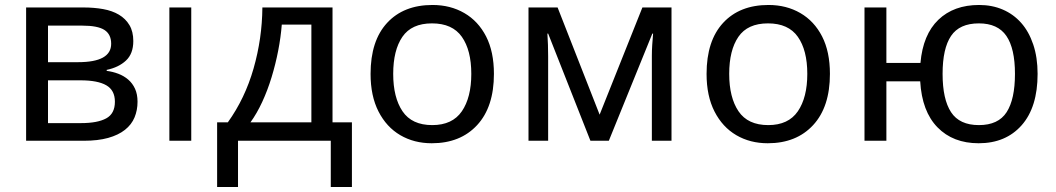

<svg xmlns="http://www.w3.org/2000/svg" viewBox="-20 -566 4247 772"><path d="M315 -536Q358 -536 394.5 -529.5Q431 -523 458 -507Q485 -491 500.5 -465Q516 -439 516 -401Q516 -350 486.5 -322.5Q457 -295 409 -285V-281Q433 -278 455.5 -269.5Q478 -261 495.5 -246Q513 -231 523 -209Q533 -187 533 -157Q533 -123 521 -94Q509 -65 482.5 -44Q456 -23 415 -11.5Q374 0 316 0H85V-536ZM173 -243V-71H306Q372 -71 407 -90Q442 -109 442 -157Q442 -203 407.5 -223Q373 -243 304 -243ZM173 -463V-316H294Q427 -316 427 -390Q427 -428 400 -445.5Q373 -463 310 -463Z M749 0H661V-536H749Z M853 -74H896Q965 -170 999.5 -290.5Q1034 -411 1035 -536H1317V-74H1395V186H1310V0H937V186H853ZM1232 -74V-467H1113Q1109 -416 1098.5 -362Q1088 -308 1072 -255.5Q1056 -203 1034.5 -156.5Q1013 -110 987 -74Z M1966 -269Q1966 -136 1898.5 -63Q1831 10 1716 10Q1645 10 1589.5 -22.5Q1534 -55 1502 -117.5Q1470 -180 1470 -269Q1470 -402 1536.5 -474Q1603 -546 1719 -546Q1791 -546 1847 -513.5Q1903 -481 1934.5 -419.5Q1966 -358 1966 -269ZM1561 -269Q1561 -174 1598.5 -118.5Q1636 -63 1718 -63Q1799 -63 1837 -118.5Q1875 -174 1875 -269Q1875 -364 1837 -418Q1799 -472 1717 -472Q1635 -472 1598 -418Q1561 -364 1561 -269Z M2105 0V-536H2222L2391 -105L2563 -536H2680V0H2601V-342Q2601 -363 2602.5 -385.5Q2604 -408 2606 -431H2603L2428 0H2354L2184 -431H2181Q2184 -386 2184 -339V0Z M3317 -269Q3317 -136 3249.5 -63Q3182 10 3067 10Q2996 10 2940.5 -22.5Q2885 -55 2853 -117.5Q2821 -180 2821 -269Q2821 -402 2887.5 -474Q2954 -546 3070 -546Q3142 -546 3198 -513.5Q3254 -481 3285.5 -419.5Q3317 -358 3317 -269ZM2912 -269Q2912 -174 2949.5 -118.5Q2987 -63 3069 -63Q3150 -63 3188 -118.5Q3226 -174 3226 -269Q3226 -364 3188 -418Q3150 -472 3068 -472Q2986 -472 2949 -418Q2912 -364 2912 -269Z M3456 -536H3544V-313H3681Q3691 -427 3753 -486.5Q3815 -546 3917 -546Q3969 -546 4012 -527.5Q4055 -509 4086 -474Q4117 -439 4134.5 -387Q4152 -335 4152 -269Q4152 -135 4088 -62.5Q4024 10 3915 10Q3812 10 3749.5 -54Q3687 -118 3680 -239H3544V0H3456ZM3916 -63Q3994 -63 4027.5 -115Q4061 -167 4061 -269Q4061 -371 4026.5 -421.5Q3992 -472 3916 -472Q3838 -472 3804 -421.5Q3770 -371 3770 -269Q3770 -167 3804 -115Q3838 -63 3916 -63Z"/></svg>

Font: BC Sans
Style: Regular
Weight: 400
Designer: Monotype Design Team
Province of B.C.
Foundry: Monotype Imaging Inc.
Version: Version 2.000;GOOG;noto-source:20170915:90ef993387c0